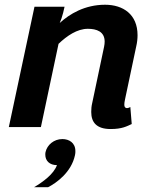

<svg xmlns="http://www.w3.org/2000/svg" viewBox="-20 -528 615 798"><path d="M239.2 50C204.2 50 175.8 74.2 169.2 104.2C168.3 107.5 168.3 111.7 168.3 115C168.3 140 185.8 158.3 216.7 158.3C203.3 195.8 158.3 228.3 121.7 250H180C214.2 232.5 276.7 188.3 291.7 116.7C293.3 110.8 293.3 105 293.3 100C293.3 65 266.7 50 239.2 50ZM150 0 223.3 -345.8C258.3 -379.2 300.8 -408.3 345 -408.3C381.7 -408.3 415 -396.7 415 -355C415 -348.3 414.2 -341.7 412.5 -333.3L363.3 -100C360 -86.7 359.2 -74.2 359.2 -62.5C359.2 -19.2 381.7 8.3 440 8.3C487.5 8.3 507.5 -3.3 527.5 -12.5L521.7 -83.3C521.7 -83.3 511.7 -76.7 504.2 -79.2C499.2 -80.8 496.7 -85 496.7 -93.3C496.7 -98.3 497.5 -105.8 500 -116.7L545.8 -333.3C550 -350.8 551.7 -367.5 551.7 -381.7C551.7 -468.3 491.7 -508.3 416.7 -508.3C332.5 -508.3 269.2 -470 228.3 -432.5C233.3 -444.2 238.3 -458.3 242.5 -475L248.3 -500H123.3L16.7 0Z"/></svg>

Font: BoonHome
Style: Bold Oblique
Weight: 700
Italic angle: -12°
Designer: Sungsit Sawaiwan
Foundry: Sungsit Sawaiwan
Version: Version 0.2